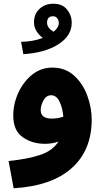

<svg xmlns="http://www.w3.org/2000/svg" viewBox="-20 -778 555 1028"><path d="M471 -138Q471 -201 447.5 -265.5Q424 -330 377 -373Q330 -416 260 -416Q199 -416 152 -378Q105 -340 78 -281Q51 -222 51 -159Q51 -79 101.5 -43.5Q152 -8 221 -8Q259 -8 293 -20Q262 29 195 51.5Q128 74 26 84L53 230Q256 218 363.5 122.5Q471 27 471 -138ZM198 -188Q198 -214 213 -241Q228 -268 254 -268Q282 -268 298.5 -234.5Q315 -201 319 -153Q288 -143 258 -143Q198 -143 198 -188ZM364 -656Q364 -696 339 -727Q314 -758 265 -758Q221 -758 191.5 -730.5Q162 -703 162 -660Q162 -632 175.5 -611Q189 -590 209 -575Q156 -555 93 -554L105 -488Q220 -495 292 -540.5Q364 -586 364 -656ZM232 -656Q232 -691 264 -691Q279 -691 287 -679.5Q295 -668 295 -655Q295 -631 267 -608Q232 -629 232 -656Z"/></svg>

Font: Noto Sans Arabic Extra
Style: Regular
Weight: 800
Designer: Nadine Chahine - Monotype Design Team
Foundry: Monotype Imaging Inc.
Version: Version 1.902